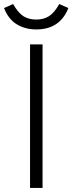

<svg xmlns="http://www.w3.org/2000/svg" viewBox="-57 -932 359 952"><path d="M92 -712H154V0H92ZM-37 -892 8 -912Q33 -868 59.5 -851.5Q86 -835 123 -835Q159 -835 185.5 -851.5Q212 -868 237 -912L282 -892Q240 -786 123 -786Q69 -786 27 -811Q-15 -836 -37 -892Z"/></svg>

Font: Muli Light
Style: Regular
Weight: 300
Designer: Vernon Adams
Foundry: Vernon Adams
Version: Version 2.100